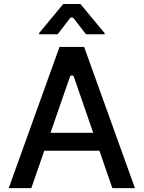

<svg xmlns="http://www.w3.org/2000/svg" viewBox="-20 -969 740 989"><path d="M339.8 -874.3C345.2 -881.4 354.4 -881.4 359.7 -874.3L422.9 -792.6H519.2V-797.9L394.2 -948.5H305.8L181.1 -797.9V-792.6H277ZM558.6 0H675.1L413.4 -727.3H286.6L24.9 0H141.3L208.1 -192.5H492.2ZM240.1 -284.8 339.8 -572.4C343.4 -583.5 357.2 -583.5 360.8 -572.4L460.2 -284.8Z"/></svg>

Font: RA Harald Medium
Style: Regular
Weight: 500
Designer: Rasmus Andersson
Foundry: rsms
Version: Version 3.000;hotconv 1.0.109;makeotfexe 2.5.65596